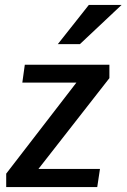

<svg xmlns="http://www.w3.org/2000/svg" viewBox="-20 -754 510 774"><path d="M80 -493H421V-439L135 -73H383L372 0H5V-54L288 -421H70ZM338 -734H470L302 -576H213Z"/></svg>

Font: Rosario SemiBold
Style: Italic
Weight: 600
Italic angle: -8.05°
Designer: Hector Gatti
Foundry: Omnibus Type
Version: Version 1.101; ttfautohint (v1.8.1.43-b0c9)